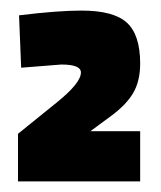

<svg xmlns="http://www.w3.org/2000/svg" viewBox="-20 -821 305 363"><path d="M245 -478H14V-568L87 -627Q133 -664 133 -684Q133 -699 96 -699L20 -693L16 -792Q89 -801 134 -801Q195 -801 220 -778Q245 -755 245 -701Q245 -668 232 -645.5Q219 -623 189 -601L151 -573H245Z"/></svg>

Font: TitilliumText22L Xb
Style: Bold
Weight: 400
Designer: Campivisivi
Foundry: Campivisivi
Version: 1.000